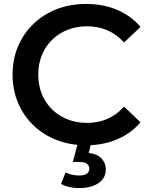

<svg xmlns="http://www.w3.org/2000/svg" viewBox="-20 -730 758 978"><path d="M418 10Q338 10 269.5 -16.5Q201 -43 150.5 -91.5Q100 -140 72 -206Q44 -272 44 -350Q44 -428 72 -494Q100 -560 150.5 -608.5Q201 -657 269.5 -683.5Q338 -710 419 -710Q505 -710 576 -680Q647 -650 696 -593L612 -514Q536 -596 425 -596Q352 -596 295.5 -564.5Q239 -533 207 -477.5Q175 -422 175 -350Q175 -278 207 -222.5Q239 -167 295.5 -135.5Q352 -104 425 -104Q537 -104 612 -187L696 -107Q647 -50 576 -20Q505 10 418 10ZM383 228Q329 228 291 207L314 148Q346 164 382 164Q435 164 435 128Q435 113 422.5 104Q410 95 382 95H351L378 -7H446L432 49Q476 54 497.5 77.5Q519 101 519 133Q519 177 482 202.5Q445 228 383 228Z"/></svg>

Font: Montserrat SemiBold
Style: Regular
Weight: 600
Designer: Julieta Ulanovsky
Foundry: Julieta Ulanovsky
Version: Version 9.000; ttfautohint (v1.8.4.7-5d5b)